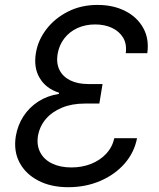

<svg xmlns="http://www.w3.org/2000/svg" viewBox="-20 -758 654 788"><path d="M259.8 10.3Q188.5 10.3 136.5 -17.1Q84.5 -44.4 59.8 -91.6Q35.2 -138.7 44.9 -199.2Q52.7 -244.6 76.4 -281Q100.1 -317.4 137.2 -341.3Q174.3 -365.2 221.7 -372.6L222.2 -377.4Q168.9 -394.5 143.1 -437.5Q117.2 -480.5 127.4 -541Q136.2 -593.8 170.7 -638.4Q205.1 -683.1 259 -710.4Q313 -737.8 380.4 -737.8Q445.3 -737.8 494.4 -712.6Q543.5 -687.5 568.1 -642.8Q592.8 -598.1 584.5 -539.6H496.1Q501 -577.1 485.4 -603.3Q469.7 -629.4 439.5 -643.6Q409.2 -657.7 370.6 -657.7Q330.1 -657.7 297.4 -642.6Q264.6 -627.4 243.7 -600.1Q222.7 -572.8 216.3 -536.1Q210.4 -498.5 224.1 -470.9Q237.8 -443.4 268.3 -428.2Q298.8 -413.1 341.8 -413.1H400.9L387.7 -333H328.6Q274.9 -333 233.9 -315.9Q192.9 -298.8 167.7 -269Q142.6 -239.3 135.7 -199.7Q129.9 -161.6 145.3 -132.3Q160.6 -103 193.8 -86.9Q227.1 -70.8 272.9 -70.8Q316.4 -70.8 353.3 -85.2Q390.1 -99.6 415.5 -126.7Q440.9 -153.8 449.2 -190.9H542.5Q530.8 -131.3 491 -86.2Q451.2 -41 391.4 -15.4Q331.5 10.3 259.8 10.3Z"/></svg>

Font: Inter 17pt
Style: Italic
Weight: 400
Italic angle: -9.3988°
Version: Version 4.001;git-66647c0bb